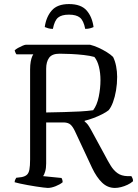

<svg xmlns="http://www.w3.org/2000/svg" viewBox="-20 -924 680 944"><path d="M215 0Q209 0 193.5 -2Q178 -4 157.5 -7Q137 -10 116 -14Q95 -18 78 -21.5Q61 -25 52 -28Q52 -35 55 -41Q58 -47 60 -50L85 -53Q102 -56 111.5 -64Q121 -72 124.5 -90Q128 -108 128 -140V-582Q128 -605 131 -621Q134 -637 138 -646Q142 -655 144 -657H61Q58 -660 55.5 -666.5Q53 -673 52 -676Q57 -682 68 -688Q79 -694 90.5 -699Q102 -704 107 -704H423Q443 -699 464 -689.5Q485 -680 504.5 -668Q524 -656 536 -644Q546 -624 551 -598Q556 -572 556 -546Q556 -512 550.5 -479.5Q545 -447 535.5 -421.5Q526 -396 514 -382Q503 -373 482.5 -362.5Q462 -352 439 -343.5Q416 -335 396 -330V-327Q406 -319 412 -311Q418 -303 428 -285L496 -160Q511 -131 525 -108.5Q539 -86 558 -72.5Q577 -59 606 -58H626Q628 -54 631 -48.5Q634 -43 634 -33Q623 -23 607 -15.5Q591 -8 575 -4Q559 0 545 0Q509 0 482 -26Q455 -52 433 -98L348 -280Q338 -301 327 -311Q316 -321 295 -322H207V-120Q207 -97 202 -80.5Q197 -64 192 -58L282 -49Q284 -47 286 -41Q288 -35 288 -28Q275 -17 253.5 -8.5Q232 0 215 0ZM207 -371Q254 -372 295.5 -373Q337 -374 373 -376Q409 -378 438 -382Q457 -407 465.5 -448.5Q474 -490 474 -530Q474 -565 466.5 -595.5Q459 -626 444 -644Q423 -650 392 -653.5Q361 -657 329.5 -658.5Q298 -660 273 -660Q236 -660 221.5 -640Q207 -620 207 -586ZM319 -904Q378 -904 405.5 -873Q433 -842 440 -791Q434 -788 423.5 -785Q413 -782 399 -782Q391 -823 373 -837.5Q355 -852 319 -852Q283 -852 265.5 -837.5Q248 -823 240 -782Q227 -782 217 -785Q207 -788 200 -791Q207 -841 234.5 -872.5Q262 -904 319 -904Z"/></svg>

Font: Texturina 12pt ExtraLight
Style: Regular
Weight: 250
Designer: Guillermo Torres Carreño
Foundry: Omnibus-Type
Version: Version 1.002